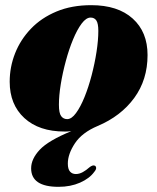

<svg xmlns="http://www.w3.org/2000/svg" viewBox="-20 -497 608 743"><path d="M333 -477Q436 -477 493.5 -425.2Q551 -373.5 551 -284Q551 -188.5 499.5 -118Q448 -47.5 358 -9.5Q297.5 16 270 57.5Q242.5 99 242.5 136Q242.5 157.5 251 167Q259.5 176.5 273.5 176.5Q287 176.5 300.5 169Q314 161.5 325.5 151Q338.5 140.5 346.5 144Q351 145.5 352 152Q353 158.5 344.5 168.5Q326.5 193.5 289.8 209.8Q253 226 206.5 226Q100.5 226 100.5 154.5Q100.5 118 133.8 82.5Q167 47 256 10.5Q248.5 11.5 242.2 11.8Q236 12 230 12Q131 12 74.2 -40.2Q17.5 -92.5 17.5 -180.5Q17.5 -238 38.5 -291Q59.5 -344 99.8 -386Q140 -428 198.8 -452.5Q257.5 -477 333 -477ZM240 -36Q257 -36 274.2 -59.5Q291.5 -83 307 -121.2Q322.5 -159.5 334.5 -205.2Q346.5 -251 353.5 -296.2Q360.5 -341.5 360.5 -377.5Q360.5 -406 353 -417.5Q345.5 -429 330.5 -429Q313.5 -429 296 -405.8Q278.5 -382.5 262.8 -344.5Q247 -306.5 234.8 -261.2Q222.5 -216 215.2 -171.5Q208 -127 208 -91.5Q208 -59 216.8 -47.5Q225.5 -36 240 -36Z"/></svg>

Font: Fraunces 72pt S000 Black
Style: Italic
Weight: 900
Italic angle: -16°
Version: Version 1.000; ttfautohint (v1.8.3)